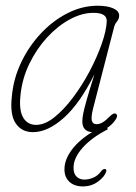

<svg xmlns="http://www.w3.org/2000/svg" viewBox="-20 -466 488 688"><path d="M313.5 -77Q306 -47 309 -34Q312 -21 326.5 -21Q347 -21 373 -48.5Q387.5 -63 395 -58.5Q404 -52.5 395 -38.5Q383 -20 364.5 -8L366 -2.5Q309 26.5 276.2 63.2Q243.5 100 243.5 135Q243.5 156.5 254.5 167Q265.5 177.5 282 177.5Q298 177.5 314.5 170.5Q331 163.5 342.5 147.5Q349 139.5 355 139.5Q363 139.5 360.5 149Q355 167 331.5 184.5Q308 202 277 202Q246 202 228.2 185Q210.5 168 211 140Q211 106 237.2 70.8Q263.5 35.5 310 7.5Q275 5 275 -31Q275 -42.5 278.2 -59.2Q281.5 -76 290.8 -108.8Q300 -141.5 318.5 -200Q266.5 -95.5 209 -44Q151.5 7.5 98 7.5Q57.5 7.5 36.2 -24Q15 -55.5 22.5 -120.5Q28 -184 55.8 -242.2Q83.5 -300.5 126.8 -346.5Q170 -392.5 222.5 -419Q275 -445.5 330 -445.5Q364 -445.5 385.5 -436.2Q407 -427 407 -410Q407 -398.5 399 -388.8Q391 -379 388.5 -367.5ZM53.5 -126Q47.5 -71 63 -44.8Q78.5 -18.5 109.5 -18.5Q140.5 -18.5 174.5 -45.5Q208.5 -72.5 241.2 -116Q274 -159.5 300.8 -210Q327.5 -260.5 344.2 -308Q361 -355.5 362.5 -389.5Q364 -420 315 -420Q273 -420 229.5 -396.2Q186 -372.5 148.2 -331.2Q110.5 -290 85 -237.2Q59.5 -184.5 53.5 -126Z"/></svg>

Font: Fraunces 72pt S100 Thin
Style: Italic
Weight: 100
Italic angle: -16°
Version: Version 1.000; ttfautohint (v1.8.3)